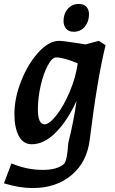

<svg xmlns="http://www.w3.org/2000/svg" viewBox="-43 -718 583 973"><path d="M173 143Q247 143 281 113Q297 100 303 7Q332 -110 345 -207Q300 -108 240.5 -47.5Q181 13 118 13Q74 13 52 -29.5Q30 -72 30 -140Q30 -221 64.5 -308Q99 -395 152 -453Q205 -511 257 -511Q275 -511 352 -499L390 -493L458 -511L492 -489Q450 -319 412 -12Q398 104 319.5 169.5Q241 235 123 235Q54 235 -23 211L15 110Q93 143 173 143ZM183 -88Q207 -88 243.5 -134.5Q280 -181 310.5 -253.5Q341 -326 351 -397Q279 -427 241 -427Q221 -427 199 -386Q177 -345 163 -283.5Q149 -222 149 -164Q149 -88 183 -88ZM279 -612Q279 -648 300.5 -673Q322 -698 357 -698Q381 -698 394.5 -684Q408 -670 408 -645Q408 -608 386.5 -582.5Q365 -557 330 -557Q306 -557 292.5 -572Q279 -587 279 -612Z"/></svg>

Font: Andada Pro
Style: Bold Italic
Weight: 700
Italic angle: -7°
Designer: Carolina Giovagnoli
Foundry: Huerta Tipografica
Version: Version 3.005; ttfautohint (v1.8.4)